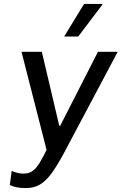

<svg xmlns="http://www.w3.org/2000/svg" viewBox="-20 -776 640 982"><path d="M112 186Q86 186 65.5 182Q45 178 30 170L40 98Q50 103 66.5 107.5Q83 112 99 112Q127 112 146 99Q165 86 185 53Q205 20 233 -40L229 33L90 -511H194L283 -133H288L481 -511H582L307 7Q273 70 244.5 109.5Q216 149 185 167.5Q154 186 112 186ZM308 -589 410 -756H503L504 -753L380 -589Z"/></svg>

Font: Chivo Mono
Style: Italic
Weight: 400
Italic angle: -8.05°
Monospace: yes
Version: Version 1.008